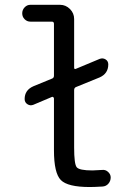

<svg xmlns="http://www.w3.org/2000/svg" viewBox="-20 -750 540 780"><path d="M103.5 -662.1Q89.8 -662.1 80.1 -671.9Q70.3 -681.6 70.3 -695.8Q70.3 -710 80.1 -720.2Q89.8 -730.5 103.5 -730.5H223.6Q247.1 -730.5 264.2 -713.4Q281.2 -696.3 281.2 -672.9V-475.6Q281.2 -466.8 289.1 -470.7L384.8 -510.7Q397.5 -515.6 408.7 -508.8Q419.9 -502 419.9 -488.3Q419.9 -451.2 384.8 -435.5L289.1 -396.5Q281.2 -393.6 281.2 -383.8V-150.4Q281.2 -84 291.5 -70.8Q301.8 -57.6 355.5 -57.6Q367.2 -57.6 394.5 -59.6Q408.2 -61.5 418.9 -51.8Q429.7 -42 429.7 -29.3Q429.7 -14.6 420.4 -3.9Q411.1 6.8 396.5 7.8Q362.3 9.8 344.7 9.8Q254.9 9.8 227.1 -18.6Q199.2 -46.9 199.2 -139.6V-349.6Q199.2 -352.5 196.8 -355Q194.3 -357.4 191.4 -356.4L115.2 -324.2Q102.5 -319.3 91.3 -326.7Q80.1 -334 80.1 -347.7Q80.1 -383.8 115.2 -399.4L191.4 -430.7Q199.2 -433.6 199.2 -442.4V-653.3Q199.2 -662.1 190.4 -662.1Z"/></svg>

Font: Rounded Mgen+ 2m regular
Style: Regular
Weight: 400
Designer: [Source Han Sans]
Ryoko NISHIZUKA  (kana & ideographs); Paul D. Hunt (Latin, Greek & Cyrillic); Wenlong ZHANG  (bopomofo
Version: Version 1.059.20150602